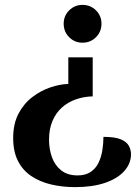

<svg xmlns="http://www.w3.org/2000/svg" viewBox="-20 -555 557 787"><path d="M318 -535Q351 -535 373.5 -512.5Q396 -490 396 -458Q396 -425 373.5 -402.5Q351 -380 318 -380Q286 -380 263.5 -402.5Q241 -425 241 -458Q241 -490 263.5 -512.5Q286 -535 318 -535ZM360 -320V-160Q323 -159 290.5 -147.5Q258 -136 233.5 -114Q209 -92 195 -59Q181 -26 181 18Q181 56 193 89.5Q205 123 231 143.5Q257 164 298 164Q331 164 352 149.5Q373 135 384 112Q395 89 399.5 61Q404 33 404 6Q451 6 475 16Q499 26 508 42.5Q517 59 517 77Q517 115 489.5 146Q462 177 410.5 194.5Q359 212 288 212Q235 212 189 201Q143 190 108 166.5Q73 143 53.5 104.5Q34 66 34 11Q34 -48 56 -89.5Q78 -131 113 -157.5Q148 -184 187 -197Q226 -210 260 -211V-320Z"/></svg>

Font: Arima Thin
Style: Bold
Weight: 700
Version: Version 1.100